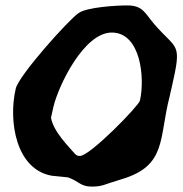

<svg xmlns="http://www.w3.org/2000/svg" viewBox="-20 -641 673 708"><path d="M257 -73C235 -99 177 -155 168 -207C169 -213 176 -241 177 -247C195 -324 289 -521 392 -521C499 -521 515 -354 496 -270C492 -251 312 -66 275 -66C267 -66 264 -67 257 -73ZM38 -314C10 -194 39 -16 171 7C177 8 225 12 230 13C270 26 276 47 317 47C360 47 360 40 428 20C597 -30 565 -132 606 -287C606 -289 611 -310 613 -318C652 -489 634 -453 548 -553C514 -593 507 -621 449 -621C411 -621 302 -615 270 -593C234 -569 49 -363 38 -314Z"/></svg>

Font: Charger
Style: OversprayIt
Weight: 400
Designer: Jasper
Foundry: Cannot Into Space Fonts
Version: Version 0.980